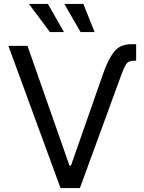

<svg xmlns="http://www.w3.org/2000/svg" viewBox="-20 -962 739 982"><path d="M508.8 -588.9Q533.2 -658.2 563.2 -697Q593.3 -735.8 650.9 -735.8H676.3V-651.4H665Q635.3 -651.4 624 -632.3Q612.8 -613.3 600.1 -578.1L388.7 0H289.6L22.9 -727.5H120.6L335.4 -114.7H342.8ZM392.1 -797.9 309.1 -941.9H406.2L463.9 -797.9ZM235.4 -797.9 127.9 -941.9H225.1L307.1 -797.9Z"/></svg>

Font: Inter 17pt
Style: Regular
Weight: 400
Version: Version 4.001;git-66647c0bb